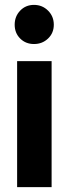

<svg xmlns="http://www.w3.org/2000/svg" viewBox="-20 -765 281 785"><path d="M191 0H50V-515H191ZM40 -664Q40 -698 62.5 -721.5Q85 -745 119 -745Q153 -745 176.5 -721.5Q200 -698 200 -664Q200 -630 176.5 -607.5Q153 -585 119 -585Q85 -585 62.5 -607.5Q40 -630 40 -664Z"/></svg>

Font: Akshar SemiBold
Style: Regular
Weight: 600
Designer: Tall Chai
Foundry: Tall Chai
Version: Version 1.000